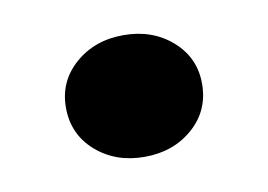

<svg xmlns="http://www.w3.org/2000/svg" viewBox="-36 -212 384 275"><g transform="rotate(-10 156.0 -74.5)"><path d="M156 14Q114 14 85.5 -11Q57 -36 57 -75Q57 -113 85.5 -138Q114 -163 156 -163Q198 -163 226.5 -138Q255 -113 255 -75Q255 -36 226.5 -11Q198 14 156 14Z"/></g></svg>

Font: Platypi SemiBold
Style: Regular
Weight: 600
Designer: David Sargent
Foundry: Bolt Cutter Type
Version: Version 1.200; ttfautohint (v1.8.4.7-5d5b)